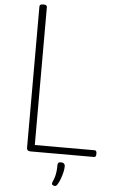

<svg xmlns="http://www.w3.org/2000/svg" viewBox="-95 -1478 1108 1848"><g transform="rotate(5 458.5 -554.5)"><path d="M246 0Q210 0 210 -32V-1397Q210 -1409 219 -1414.5Q228 -1420 246 -1420Q264 -1420 273 -1414.5Q282 -1409 282 -1397V-65H858Q870 -65 875 -58Q880 -51 880 -33Q880 -15 875 -7.5Q870 0 858 0ZM494 308Q482 303 480 295.5Q478 288 483 274Q496 247 503 220.5Q510 194 513 166.5Q516 139 516 106Q516 92 524 85.5Q532 79 548 79Q567 79 577 88.5Q587 98 587 113Q587 139 579.5 171.5Q572 204 560 236.5Q548 269 533 293Q525 306 516.5 309.5Q508 313 494 308Z"/></g></svg>

Font: Playwrite BE WAL Light
Style: Regular
Weight: 300
Version: Version 1.002